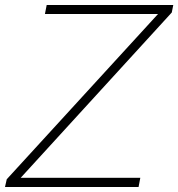

<svg xmlns="http://www.w3.org/2000/svg" viewBox="-40 -749 714 769"><path d="M-20 0 -13 -31 593 -693H140L147 -729H654L648 -699L43 -37H522L515 0Z"/></svg>

Font: Mona Sans
Style: Italic
Weight: 200
Italic angle: -11.6951°
Designer: Deni Anggara
Foundry: GitHub
Version: Version 2.000